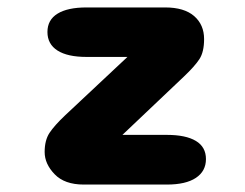

<svg xmlns="http://www.w3.org/2000/svg" viewBox="-20 -496 659 516"><path d="M100 -87.5Q100 -119 113 -138.8Q126 -158.5 155 -186L322.5 -343H212.5Q161.5 -343 134.5 -360.2Q107.5 -377.5 107.5 -410Q107.5 -442.5 134.5 -459.2Q161.5 -476 212.5 -476H424Q475 -476 501.8 -452.8Q528.5 -429.5 528.5 -391Q528.5 -356.5 516 -337.2Q503.5 -318 474 -290L309 -133.5H428.5Q479.5 -133.5 506.5 -117.2Q533.5 -101 533.5 -68.5Q533.5 -36 506.5 -18Q479.5 0 428.5 0H205Q153.5 0 126.8 -27.8Q100 -55.5 100 -87.5Z"/></svg>

Font: Sono Monospace ExtraBold
Style: Regular
Weight: 800
Version: Version 2.112